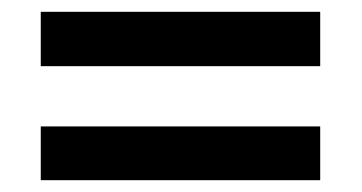

<svg xmlns="http://www.w3.org/2000/svg" viewBox="-20 -515 612 325"><path d="M49 -403H522V-495H49ZM49 -210H522V-301H49Z"/></svg>

Font: Noto Sans New Tai Lue Semibold
Style: Regular
Weight: 600
Designer: Monotype Design Team
Foundry: Monotype Imaging Inc.
Version: Version 2.004